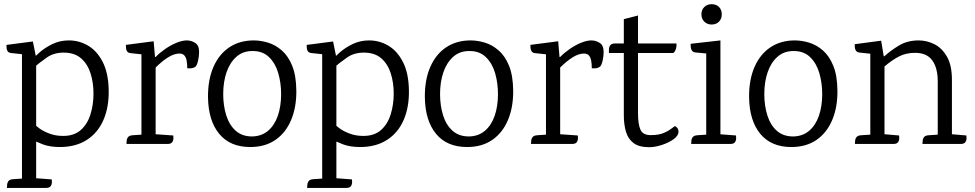

<svg xmlns="http://www.w3.org/2000/svg" viewBox="-20 -701 4750 935"><path d="M315 -504.2Q365.4 -504.2 408.6 -478.9Q451.9 -453.7 479.7 -400.2Q507.6 -346.7 509.3 -263.4Q511.1 -179.8 483.8 -116.9Q456.6 -54.1 402.6 -19.6Q348.7 15 271.6 15Q224.2 15 190.3 2.6Q156.5 -9.8 121.3 -29L147.5 -97.4Q153.3 -89.4 172.2 -75.5Q191.1 -61.7 220.9 -50.4Q250.6 -39.1 287.5 -39.1Q341.6 -39.1 374 -68.3Q406.4 -97.5 420.8 -144.9Q435.3 -192.2 435.3 -245.1Q435.3 -298.7 420.7 -344.4Q406.1 -390 374.3 -417.4Q342.5 -444.8 289.8 -444.8Q242.9 -444.8 209.2 -421.7Q175.4 -398.5 132 -361.6L124.2 -397.8Q143.1 -419.5 170.9 -444.2Q198.7 -468.9 235.3 -486.5Q272 -504.2 315 -504.2ZM153.1 166.7 231.8 172.7Q232.8 177.7 232.6 187.8Q232.4 197.9 226.4 206Q220.5 214.1 204.2 214.1H13.6Q14.6 209.1 14.7 199.5Q14.8 189.9 20.9 181.2Q27.1 172.5 44.9 171.5L87 168.7ZM140.1 -499 156.1 -419.8V214.1H87V-437.1L33.7 -442.8Q22.5 -444.1 17.6 -450.9Q12.6 -457.8 12 -467.1Q11.4 -476.3 11.4 -482.3Z M889.8 -504.2Q911.2 -504.2 930.4 -492.2Q949.6 -480.2 949.6 -447.8Q949.6 -428.7 945 -407.3Q940.4 -385.9 933.1 -377.3Q925.5 -370.9 915.4 -369.1Q905.2 -367.3 891.9 -368.5Q891.9 -390.3 888.8 -406.2Q885.7 -422.1 877.6 -431.2Q869.5 -440.3 853.9 -440.3Q828.2 -440.3 798.6 -421.8Q769.1 -403.3 737.9 -372.2V-47.3L823.6 -41.3Q824.6 -36.3 824.4 -26.2Q824.2 -16.2 818.2 -8.1Q812.3 0 796 0H595.8Q596.8 -5 596.9 -14.6Q597 -24.2 603.2 -32.8Q609.5 -41.5 627.2 -42.5L668.8 -45.3V-436.5L615.3 -442.3Q604.1 -443.5 599.1 -450.7Q594.2 -458 593.6 -467.3Q593 -476.5 593 -482.5L728.2 -500L734.8 -423.3H737.8Q756.8 -443.3 783.5 -461.8Q810.1 -480.4 838.6 -492.3Q867.1 -504.2 889.8 -504.2Z M1215.5 -504.2Q1249.7 -504.2 1285.7 -493.2Q1321.7 -482.2 1352.6 -455.2Q1383.6 -428.2 1402.9 -380.8Q1422.3 -333.4 1423.1 -259.7Q1423.9 -178.7 1397.7 -116.6Q1371.6 -54.5 1321.4 -19.8Q1271.1 15 1198.8 15Q1100.6 15 1047.6 -49.1Q994.5 -113.3 992.9 -227.7Q992.2 -312.8 1019.4 -375Q1046.6 -437.2 1096.9 -470.7Q1147.3 -504.2 1215.5 -504.2ZM1208.4 -452.5Q1162.4 -452.5 1130.7 -424.1Q1099.1 -395.8 1083.1 -348.8Q1067 -301.9 1067 -243.1Q1067 -186.3 1081.9 -139Q1096.8 -91.8 1128 -64.1Q1159.2 -36.5 1207.6 -36.5Q1253.7 -37.3 1285.3 -64Q1316.9 -90.8 1333 -137.3Q1349 -183.8 1349 -243Q1349 -297.1 1334.9 -345.3Q1320.8 -393.4 1289.6 -423.3Q1258.4 -453.3 1208.4 -452.5Z M1777 -504.2Q1827.4 -504.2 1870.6 -478.9Q1913.9 -453.7 1941.7 -400.2Q1969.6 -346.7 1971.3 -263.4Q1973.1 -179.8 1945.8 -116.9Q1918.6 -54.1 1864.6 -19.6Q1810.7 15 1733.6 15Q1686.2 15 1652.3 2.6Q1618.5 -9.8 1583.3 -29L1609.5 -97.4Q1615.3 -89.4 1634.2 -75.5Q1653.1 -61.7 1682.9 -50.4Q1712.6 -39.1 1749.5 -39.1Q1803.6 -39.1 1836 -68.3Q1868.4 -97.5 1882.8 -144.9Q1897.3 -192.2 1897.3 -245.1Q1897.3 -298.7 1882.7 -344.4Q1868.1 -390 1836.3 -417.4Q1804.5 -444.8 1751.8 -444.8Q1704.9 -444.8 1671.2 -421.7Q1637.4 -398.5 1594 -361.6L1586.2 -397.8Q1605.1 -419.5 1632.9 -444.2Q1660.7 -468.9 1697.3 -486.5Q1734 -504.2 1777 -504.2ZM1615.1 166.7 1693.8 172.7Q1694.8 177.7 1694.6 187.8Q1694.4 197.9 1688.4 206Q1682.5 214.1 1666.2 214.1H1475.6Q1476.6 209.1 1476.7 199.5Q1476.8 189.9 1482.9 181.2Q1489.1 172.5 1506.9 171.5L1549 168.7ZM1602.1 -499 1618.1 -419.8V214.1H1549V-437.1L1495.7 -442.8Q1484.5 -444.1 1479.6 -450.9Q1474.6 -457.8 1474 -467.1Q1473.4 -476.3 1473.4 -482.3Z M2271.5 -504.2Q2305.7 -504.2 2341.7 -493.2Q2377.7 -482.2 2408.6 -455.2Q2439.6 -428.2 2458.9 -380.8Q2478.3 -333.4 2479.1 -259.7Q2479.9 -178.7 2453.7 -116.6Q2427.6 -54.5 2377.4 -19.8Q2327.1 15 2254.8 15Q2156.6 15 2103.6 -49.1Q2050.5 -113.3 2048.9 -227.7Q2048.2 -312.8 2075.4 -375Q2102.6 -437.2 2152.9 -470.7Q2203.3 -504.2 2271.5 -504.2ZM2264.4 -452.5Q2218.4 -452.5 2186.7 -424.1Q2155.1 -395.8 2139.1 -348.8Q2123 -301.9 2123 -243.1Q2123 -186.3 2137.9 -139Q2152.8 -91.8 2184 -64.1Q2215.2 -36.5 2263.6 -36.5Q2309.7 -37.3 2341.3 -64Q2372.9 -90.8 2389 -137.3Q2405 -183.8 2405 -243Q2405 -297.1 2390.9 -345.3Q2376.8 -393.4 2345.6 -423.3Q2314.4 -453.3 2264.4 -452.5Z M2859.8 -504.2Q2881.2 -504.2 2900.4 -492.2Q2919.6 -480.2 2919.6 -447.8Q2919.6 -428.7 2915 -407.3Q2910.4 -385.9 2903.1 -377.3Q2895.5 -370.9 2885.4 -369.1Q2875.2 -367.3 2861.9 -368.5Q2861.9 -390.3 2858.8 -406.2Q2855.7 -422.1 2847.6 -431.2Q2839.5 -440.3 2823.9 -440.3Q2798.2 -440.3 2768.6 -421.8Q2739.1 -403.3 2707.9 -372.2V-47.3L2793.6 -41.3Q2794.6 -36.3 2794.4 -26.2Q2794.2 -16.2 2788.2 -8.1Q2782.3 0 2766 0H2565.8Q2566.8 -5 2566.9 -14.6Q2567 -24.2 2573.2 -32.8Q2579.5 -41.5 2597.2 -42.5L2638.8 -45.3V-436.5L2585.3 -442.3Q2574.1 -443.5 2569.1 -450.7Q2564.2 -458 2563.6 -467.3Q2563 -476.5 2563 -482.5L2698.2 -500L2704.8 -423.3H2707.8Q2726.8 -443.3 2753.5 -461.8Q2780.1 -480.4 2808.6 -492.3Q2837.1 -504.2 2859.8 -504.2Z M3017.9 -607.7 3087 -625.5V-148.5Q3087 -96.3 3098.8 -69.6Q3110.7 -43 3148.5 -43Q3169.7 -43 3186.8 -46Q3204 -48.9 3222.7 -58.1Q3241.3 -67.3 3266.5 -87Q3273.6 -84.7 3279 -77Q3284.3 -69.4 3284.3 -60.3Q3284.3 -40.4 3260.5 -23.2Q3236.6 -6.1 3203.1 4.9Q3169.7 15.8 3141.6 15.8Q3092 15.8 3065.3 -4.3Q3038.7 -24.4 3028.3 -59.4Q3017.9 -94.5 3017.9 -140.3ZM2973.6 -489.2H3274.1Q3275.1 -483.2 3273.9 -474.1Q3272.7 -465 3269.4 -456.7Q3266.1 -448.4 3259.1 -442.9H2945.2Q2945.2 -450.2 2945.5 -461.1Q2945.8 -471.9 2952 -480.6Q2958.2 -489.2 2973.6 -489.2Z M3445.4 -581.6Q3423.8 -581.6 3409.8 -595.6Q3395.8 -609.6 3395.8 -631.1Q3395.8 -653.4 3409.8 -667Q3423.8 -680.6 3445.4 -680.6Q3467.9 -680.6 3481.4 -667Q3494.9 -653.4 3494.9 -631.1Q3494.9 -609.6 3481.4 -595.6Q3467.9 -581.6 3445.4 -581.6ZM3488.3 -504.2V0H3419.2V-440.7L3366.8 -445.5Q3354.9 -446.7 3349.7 -454.4Q3344.4 -462.2 3343.8 -472Q3343.2 -481.7 3343.2 -487.7ZM3485.1 -47.3 3564 -41.3Q3565 -36.3 3564.8 -26.2Q3564.6 -16.2 3558.7 -8.1Q3552.7 0 3536.4 0H3345.8Q3346.8 -5 3346.9 -14.6Q3347 -24.2 3353.2 -32.8Q3359.5 -41.5 3377.2 -42.5L3419.2 -45.3Z M3850.5 -504.2Q3884.7 -504.2 3920.7 -493.2Q3956.7 -482.2 3987.6 -455.2Q4018.6 -428.2 4037.9 -380.8Q4057.3 -333.4 4058.1 -259.7Q4058.9 -178.7 4032.7 -116.6Q4006.6 -54.5 3956.4 -19.8Q3906.1 15 3833.8 15Q3735.6 15 3682.6 -49.1Q3629.5 -113.3 3627.9 -227.7Q3627.2 -312.8 3654.4 -375Q3681.6 -437.2 3731.9 -470.7Q3782.3 -504.2 3850.5 -504.2ZM3843.4 -452.5Q3797.4 -452.5 3765.7 -424.1Q3734.1 -395.8 3718.1 -348.8Q3702 -301.9 3702 -243.1Q3702 -186.3 3716.9 -139Q3731.8 -91.8 3763 -64.1Q3794.2 -36.5 3842.6 -36.5Q3888.7 -37.3 3920.3 -64Q3951.9 -90.8 3968 -137.3Q3984 -183.8 3984 -243Q3984 -297.1 3969.9 -345.3Q3955.8 -393.4 3924.6 -423.3Q3893.4 -453.3 3843.4 -452.5Z M4615.7 -47.3 4685.9 -41.3Q4686.9 -36.3 4686.7 -26.2Q4686.5 -16.2 4680.6 -8.1Q4674.6 0 4658.3 0H4472.1Q4473.1 -5 4473.2 -14.6Q4473.3 -24.2 4479.5 -32.8Q4485.7 -41.5 4503.4 -42.5L4546.6 -45.3V-303.9Q4546.6 -370.5 4519.9 -407.1Q4493.1 -443.7 4436.3 -443.7Q4392.7 -443.7 4358.9 -426.6Q4325.1 -409.4 4287.3 -377.2V-47.3L4358.3 -41.3Q4359.3 -36.3 4359.1 -26.2Q4358.9 -16.2 4352.9 -8.1Q4347 0 4330.7 0H4143.2Q4144.2 -5 4144.3 -14.6Q4144.4 -24.2 4150.7 -32.8Q4156.9 -41.5 4174.6 -42.5L4218.2 -45.3V-439.4L4165.8 -445Q4153.9 -446.2 4148.7 -453.6Q4143.4 -460.9 4142.8 -470.3Q4142.2 -479.7 4142.2 -485.7L4271.1 -502.9L4283.6 -426.9H4286.6Q4315.6 -453.7 4357.1 -479Q4398.7 -504.2 4453.8 -504.2Q4493.5 -504.2 4530.4 -485.7Q4567.2 -467.2 4591.5 -425.1Q4615.7 -383.1 4615.7 -311.6Z"/></svg>

Font: Karma Variable Light
Style: Regular
Weight: 300
Designer: Joana Correia
Foundry: Indian Type Foundry
Version: Version 3.000